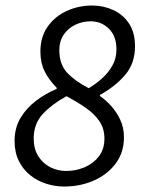

<svg xmlns="http://www.w3.org/2000/svg" viewBox="-20 -670 520 702"><path d="M214.1 12Q181.1 12 148.8 1.7Q116.5 -8.5 90.7 -29.2Q64.8 -49.8 49.1 -81.1Q33.3 -112.4 33.3 -154.5Q33.3 -202.6 55.1 -238.9Q77 -275.3 111.9 -301.7Q146.9 -328.1 187.2 -345V-349Q157.9 -379.1 142.8 -409.9Q127.7 -440.7 127.7 -481.5Q127.7 -534.4 153.6 -571.8Q179.6 -609.2 223 -629.5Q266.4 -649.8 317.6 -649.8Q357.8 -649.8 393.6 -633.5Q429.4 -617.3 451.5 -584.4Q473.6 -551.6 473.6 -500.5Q473.6 -437.8 437.4 -395.8Q401.3 -353.8 345.4 -322.9V-318.9Q365.1 -305.7 385.4 -283.7Q405.6 -261.7 419.4 -232.7Q433.2 -203.7 433.2 -167.9Q433.2 -112.4 403 -72.1Q372.7 -31.8 323.1 -9.9Q273.5 12 214.1 12ZM304.5 -347.5Q330.5 -363 353.4 -383.6Q376.3 -404.3 391 -430.4Q405.8 -456.6 405.8 -489Q405.8 -538.1 378 -565.1Q350.3 -592.1 311.9 -592.1Q281.8 -592.1 255.5 -579.6Q229.2 -567 213 -543.4Q196.9 -519.7 196.9 -486.4Q196.9 -435.2 225.2 -404.5Q253.5 -373.9 304.5 -347.5ZM222 -44.9Q257 -44.9 289 -58.3Q321 -71.7 341.4 -98.1Q361.8 -124.6 361.8 -162.6Q361.8 -200.7 343 -227.6Q324.3 -254.5 292.8 -276.2Q261.3 -297.9 223.4 -318.4Q171.8 -290.6 137.5 -254.4Q103.2 -218.1 103.2 -163.9Q103.2 -125.7 119.8 -99.2Q136.4 -72.8 163.4 -58.8Q190.5 -44.9 222 -44.9Z"/></svg>

Font: Source Sans 3 VF
Style: Italic
Weight: 200
Italic angle: -11°
Designer: Paul D. Hunt
Foundry: Adobe Systems Incorporated
Version: Version 3.042;hotconv 1.0.118;makeotfexe 2.5.65603